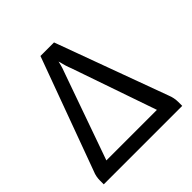

<svg xmlns="http://www.w3.org/2000/svg" viewBox="-173 -776 909 909"><g transform="rotate(-45 282.0 -321.0)"><path d="M12.2 -25.4Q12.2 -37.6 14.6 -50.8Q17.1 -64 22.9 -77.6L230 -641.6H320.8L526.9 -79.6Q537.6 -53.7 537.6 -25.9V0H12.2ZM101.1 -71.3H439.5L292.5 -496.6Q281.7 -522.5 272 -562.5Q267.6 -542.5 262.2 -525.9Q256.8 -509.3 251.5 -496.1Z"/></g></svg>

Font: Carlito
Style: Regular
Weight: 400
Designer: Lukasz Dziedzic
Foundry: tyPoland Lukasz Dziedzic
Version: Version 1.103; Beta1; all basic design good, some composites